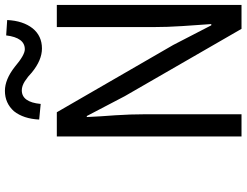

<svg xmlns="http://www.w3.org/2000/svg" viewBox="-128 -850 979 762"><g transform="rotate(-90 361.0 -469.5)"><path d="M200 0V-733H296L563 -271L641 -120H646L642 -177L638 -235Q634 -295 634 -352V-733H722V0H627L360 -463L281 -614H277L280 -558L284 -501Q288 -440 288 -385V0ZM454 -832 437 -847Q435 -848 428.5 -853Q422 -858 419 -860Q400 -872 383 -872Q336 -872 329 -797L267 -803Q270 -865 300 -903Q332 -939 381 -939Q426 -939 476 -900Q523 -860 546 -860Q592 -860 601 -934L662 -930Q659 -867 629 -829Q599 -792 549 -792Q503 -792 454 -832Z"/></g></svg>

Font: Source Han Sans Regular
Style: Regular
Weight: 400
Designer: Ryoko NISHIZUKA  (kana & ideographs); Paul D. Hunt (Latin, Greek & Cyrillic); Wenlong ZHANG  (bopomofo); Sandoll Communi
Foundry: Adobe Systems Incorporated
Version: Version 1.00 January 18, 2024, initial release